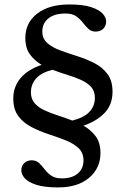

<svg xmlns="http://www.w3.org/2000/svg" viewBox="-20 -701 564 860"><path d="M240.5 138.5Q179 138.5 142.8 126.8Q106.5 115 91 97.5Q75.5 80 75.5 62.5Q75.5 41.5 88.8 29.2Q102 17 122 17Q142 17 155 29.2Q168 41.5 180 57.5Q192 73.5 209.8 85.8Q227.5 98 257 98Q303 98 328.5 76Q354 54 354 17.5Q354 -17 331.2 -38Q308.5 -59 272.8 -73Q237 -87 196.8 -100.2Q156.5 -113.5 120.8 -132Q85 -150.5 62.2 -180.8Q39.5 -211 39.5 -260Q39.5 -311 71 -349.8Q102.5 -388.5 166.5 -410.5Q135 -429 114.2 -457.2Q93.5 -485.5 93.5 -531Q93.5 -599 146.5 -640Q199.5 -681 290 -681Q351.5 -681 387.8 -669.2Q424 -657.5 439.8 -640Q455.5 -622.5 455.5 -605Q455.5 -584 442 -571.8Q428.5 -559.5 408.5 -559.5Q388.5 -559.5 375.8 -571.8Q363 -584 350.8 -600Q338.5 -616 321 -628.2Q303.5 -640.5 273.5 -640.5Q224 -640.5 196.8 -618.5Q169.5 -596.5 169.5 -560Q169.5 -527.5 192.2 -507.8Q215 -488 250.8 -475Q286.5 -462 326.8 -449.2Q367 -436.5 402.8 -418.2Q438.5 -400 461.2 -369.8Q484 -339.5 484 -290.5Q484 -232.5 448.8 -195.5Q413.5 -158.5 354 -138Q387 -119.5 408.5 -90.8Q430 -62 430 -15.5Q430 52.5 379 95.5Q328 138.5 240.5 138.5ZM405 -263Q405 -293 388 -311.8Q371 -330.5 343 -343Q315 -355.5 281.5 -365.8Q248 -376 215 -388.5Q164 -375.5 141.2 -349Q118.5 -322.5 118.5 -287.5Q118.5 -258 135 -239Q151.5 -220 178.8 -207.2Q206 -194.5 239 -184Q272 -173.5 304 -161Q356 -174 380.5 -200Q405 -226 405 -263Z"/></svg>

Font: Newsreader Text Medium
Style: Regular
Weight: 500
Designer: Hugues Gentile
Foundry: Production Type
Version: Version 1.001